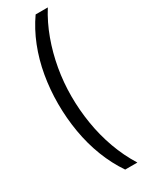

<svg xmlns="http://www.w3.org/2000/svg" viewBox="-267 -889 855 1119"><g transform="rotate(-30 160.5 -329.0)"><path d="M61 -334Q61 -430 77 -522Q93 -614 126 -697.5Q159 -781 208 -851H290Q244 -778 213 -693Q182 -608 166 -517Q150 -426 150 -333Q150 -240 165 -148Q180 -56 211 30Q242 116 290 193H208Q159 121 126 36Q93 -49 77 -143Q61 -237 61 -334Z"/></g></svg>

Font: Noto Sans Tamil UI
Style: Regular
Weight: 400
Designer: Jelle Bosma - Monotype Design Team
Foundry: Monotype Imaging Inc.
Version: Version 2.004